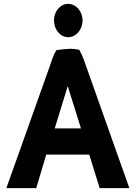

<svg xmlns="http://www.w3.org/2000/svg" viewBox="-20 -966 707 996"><path d="M260 -860C260 -812 293 -773 334 -773C374 -773 408 -811 408 -860C408 -908 374 -946 334 -946C293 -946 260 -908 260 -860ZM651 10 415 -656C408 -675 400 -692 391 -708C377 -710 361 -713 344 -713C318 -712 295 -709 273 -706C259 -685 251 -661 244 -639L13 10H168L220 -164H443L497 10ZM264 -300 331 -518 333 -514 400 -300Z"/></svg>

Font: Bluebird
Style: SfBdNrw
Weight: 700
Designer: Jasper
Foundry: Cannot Into Space Fonts
Version: Version 0.98